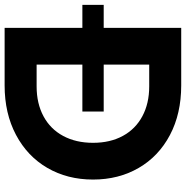

<svg xmlns="http://www.w3.org/2000/svg" viewBox="-38 -778 785 810"><g transform="rotate(90 354.0 -372.5)"><path d="M66 -328H-31V-418H66V-745H309Q428 -745 518 -697.5Q608 -650 657 -565.5Q706 -481 706 -373Q706 -265 657 -180.5Q608 -96 517.5 -48Q427 0 309 0H66ZM313 -135Q385 -135 439 -164Q493 -193 522 -247Q551 -301 551 -373Q551 -445 522 -498.5Q493 -552 439 -581Q385 -610 313 -610H221V-418H419V-328H221V-135Z"/></g></svg>

Font: Evergrow Sans 
Style: ExtraBold
Weight: 800
Foundry: 10Web
Version: Version 1.000